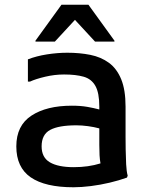

<svg xmlns="http://www.w3.org/2000/svg" viewBox="-20 -780 634 812"><path d="M291 12Q171 12 110 -30Q49 -72 49 -161Q49 -249 113 -291Q177 -333 284 -333Q321 -333 349.5 -328Q378 -323 400 -317V-329Q400 -387 383.5 -416.5Q367 -446 334 -455.5Q301 -465 251 -465Q211 -465 171 -455.5Q131 -446 107 -435H98V-529Q134 -543 178.5 -550Q223 -557 265 -557Q317 -557 362 -548Q407 -539 440.5 -514.5Q474 -490 492.5 -445Q511 -400 511 -329V-200Q511 -180 511.5 -148Q512 -116 513.5 -85.5Q515 -55 520 -37L517 -29Q484 -17 444 -7.5Q404 2 364 7Q324 12 291 12ZM156 -161Q156 -114 191 -93.5Q226 -73 292 -73Q354 -73 405 -89Q402 -105 401 -123.5Q400 -142 400 -167V-237Q378 -243 352 -246.5Q326 -250 303 -250Q228 -250 192 -230.5Q156 -211 156 -161ZM130 -604V-608L240 -760H354L464 -608V-604H382L297 -696L212 -604Z"/></svg>

Font: Kufam Medium
Style: Regular
Weight: 500
Designer: Wael Morcos, Artur Schmal
Foundry: Original Type
Version: Version 1.300; ttfautohint (v1.8.3)